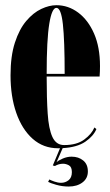

<svg xmlns="http://www.w3.org/2000/svg" viewBox="-20 -546 414 720"><path d="M198 10Q142.5 10 102.5 -25.5Q62.5 -61 41 -122.8Q19.5 -184.5 19.5 -263.5Q19.5 -336 36 -386.5Q52.5 -437 78.8 -467.8Q105 -498.5 134.8 -512.5Q164.5 -526.5 191.5 -526.5Q236 -526.5 273.2 -498.8Q310.5 -471 332.8 -420Q355 -369 355 -298Q355 -278.5 353.5 -259H155Q155 -178 158.8 -120.5Q162.5 -63 176.5 -32.5Q190.5 -2 220.5 -2Q268 -2 296 -22.8Q324 -43.5 334 -68L341.5 -62Q330.5 -35.5 299.8 -14.5Q269 6.5 215 9.5L192 62.5Q199 55.5 215.5 48.5Q232 41.5 248.5 41.5Q274.5 41.5 292 55.8Q309.5 70 309.5 97Q309.5 123 289.2 138.2Q269 153.5 237.5 153.5Q213.5 153.5 190.8 147Q168 140.5 160.5 136L165 127Q170.5 130 183.8 134.8Q197 139.5 209 139.5Q225 139.5 237.2 129.8Q249.5 120 249.5 99.5Q249.5 80 238.5 74Q227.5 68 216.5 68Q200.5 68 186 76.5L178 74.5L205 10Q201.5 10 198 10ZM191.5 -516.5Q174.5 -516.5 164.8 -456.8Q155 -397 155 -269H222.5Q222.5 -394 215.8 -455.2Q209 -516.5 191.5 -516.5Z"/></svg>

Font: Imbue 100pt ExtraBold
Style: Regular
Weight: 800
Designer: Tyler Finck
Foundry: Etcetera Type Company
Version: Version 1.102; ttfautohint (v1.8.3)